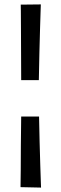

<svg xmlns="http://www.w3.org/2000/svg" viewBox="-20 -714 278 870"><path d="M76 -351Q76 -412 75.5 -473Q75 -534 75 -584Q75 -634 74.5 -664Q74 -694 74 -693L165 -694Q165 -695 164 -665Q163 -635 161.5 -585Q160 -535 158.5 -474Q157 -413 156 -351ZM73 134Q74 104 74 55.5Q74 7 74.5 -54.5Q75 -116 76 -186H157Q158 -128 159.5 -70.5Q161 -13 162.5 34.5Q164 82 165 109.5Q166 137 166 136Z"/></svg>

Font: Truculenta SemiBold
Style: Regular
Weight: 600
Version: Version 1.002